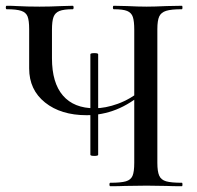

<svg xmlns="http://www.w3.org/2000/svg" viewBox="-22 -645 684 665"><path d="M372 -613Q369 -613 369 -619Q369 -625 372 -625L418 -624Q458 -622 486 -622Q513 -622 555 -624L608 -625Q610 -625 610 -619Q610 -613 608 -613Q571 -613 553.5 -607.5Q536 -602 529.5 -588Q523 -574 523 -544V-81Q523 -51 529.5 -36.5Q536 -22 553.5 -17Q571 -12 608 -12Q610 -12 610 -6Q610 0 608 0Q574 0 555 -1L486 -2L411 -1Q392 0 360 0Q357 0 357 -6Q357 -12 360 -12Q397 -12 414 -17Q431 -22 437 -36Q443 -50 443 -81V-542Q443 -572 438 -586.5Q433 -601 418.5 -607Q404 -613 372 -613ZM278 -246Q189 -246 134 -290Q79 -334 79 -408V-544Q79 -574 73.5 -588Q68 -602 51.5 -607.5Q35 -613 1 -613Q-2 -613 -2 -619Q-2 -625 1 -625Q23 -625 36 -624Q72 -622 115 -622Q151 -622 193 -624L230 -625Q233 -625 233 -619Q233 -613 230 -613Q199 -613 184 -607Q169 -601 163.5 -586.5Q158 -572 158 -542V-443Q158 -358 196 -314Q234 -270 306 -270Q343 -270 386 -285.5Q429 -301 473 -336L481 -329Q430 -285 380.5 -265.5Q331 -246 278 -246ZM305 -461Q318 -461 318 -457V-109Q318 -105 305 -105Q291 -105 291 -109V-457Q291 -461 305 -461Z"/></svg>

Font: Cormorant SC Medium
Style: Regular
Weight: 500
Designer: Christian Thalmann (Catharsis Fonts)
Foundry: Catharsis Fonts
Version: Version 4.000